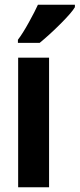

<svg xmlns="http://www.w3.org/2000/svg" viewBox="-20 -786 334 806"><path d="M186 0H56.2V-543.9H186ZM55.2 -606V-619.1Q75.2 -645 101.6 -692.9Q127.9 -740.7 139.2 -766.1H294.4V-755.9Q282.7 -734.9 236.3 -688.2Q189.9 -641.6 146.5 -606Z"/></svg>

Font: TypoPRO Open Sans Condensed
Style: Bold
Weight: 700
Width: 3
Foundry: Ascender Corporation
Version: Version 1.11